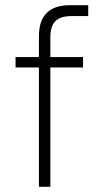

<svg xmlns="http://www.w3.org/2000/svg" viewBox="-20 -720 375 740"><path d="M40 -500H130V-580Q130 -700 250 -700H320V-658H255Q213 -658 193.5 -638.5Q174 -619 174 -575V-500H300V-460H174V0H130V-460H40Z"/></svg>

Font: PT Root UI Web Light
Style: Regular
Weight: 300
Designer: Vitaly Kuzmin
Foundry: ParaType Ltd.
Version: Version 1.000W